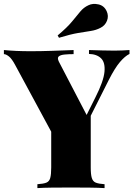

<svg xmlns="http://www.w3.org/2000/svg" viewBox="-29 -966 693 986"><path d="M636 -709V-689Q613 -678 587 -647.5Q561 -617 530 -556L350 -199H283L49 -632Q32 -664 17 -676Q2 -688 -9 -688V-709Q22 -706 55.5 -704.5Q89 -703 129 -703Q180 -703 239.5 -705Q299 -707 349 -709V-688Q324 -688 303 -686Q282 -684 273 -676.5Q264 -669 273 -650L424 -360L377 -298L461 -466Q503 -549 507.5 -597Q512 -645 490 -666.5Q468 -688 428 -689V-709Q466 -708 495.5 -707Q525 -706 559 -706Q579 -706 600 -707Q621 -708 636 -709ZM437 -393V-106Q437 -70 442.5 -52Q448 -34 463 -28Q478 -22 508 -20V0Q479 -2 431 -2.5Q383 -3 336 -3Q285 -3 237.5 -2.5Q190 -2 163 0V-20Q194 -22 209 -28Q224 -34 229 -52Q234 -70 234 -106V-311L343 -249ZM425 -939Q447 -950 476.5 -943.5Q506 -937 519 -908Q530 -884 520.5 -859.5Q511 -835 487 -823Q464 -811 437 -807Q410 -803 371.5 -796.5Q333 -790 274 -772L267 -784Q316 -825 341 -855.5Q366 -886 383.5 -907Q401 -928 425 -939Z"/></svg>

Font: Playfair Display Black
Style: Regular
Weight: 900
Designer: Claus Eggers Sørensen
Foundry: Claus Eggers Sørensen
Version: Version 1.203